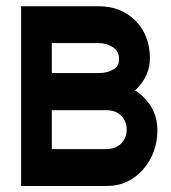

<svg xmlns="http://www.w3.org/2000/svg" viewBox="-20 -621 558 626"><path d="M327.1 -14.6H48.8V-600.6H301.8Q374.5 -600.6 421.4 -553.7Q468.8 -505.9 468.8 -430.2Q468.8 -403.8 458.5 -379.4Q448.2 -355 428.7 -334.5Q427.2 -333 424.8 -330.6Q422.4 -328.1 420.4 -326.2Q433.6 -318.4 445.3 -307.1Q493.2 -261.7 493.2 -196.8Q493.2 -122.1 446.3 -68.4Q422.9 -42 394.5 -28.8Q364.7 -14.6 327.1 -14.6ZM327.1 -261.7H148.9V-134.8H327.1Q355.5 -134.8 375.5 -153.3Q393.1 -172.4 393.1 -198.7Q393.1 -211.9 388.7 -222.9Q384.3 -233.9 375.5 -243.7Q365.7 -252.9 353.8 -257.3Q341.8 -261.7 327.1 -261.7ZM368.2 -428.7Q368.2 -453.6 349.1 -466.3Q328.6 -480.5 301.8 -480.5H148.9V-382.8H301.8Q315.9 -382.8 327.9 -385.7Q339.8 -388.7 350.1 -395Q359.4 -400.4 363.8 -408.2Q368.2 -416 368.2 -428.7Z"/></svg>

Font: Gap Sans
Style: Black
Weight: 400
Designer: Alexandre Liziard and Etienne Ozeray
Foundry: Interstices.io
Version: Version 1.6.1 - December 3. 2014